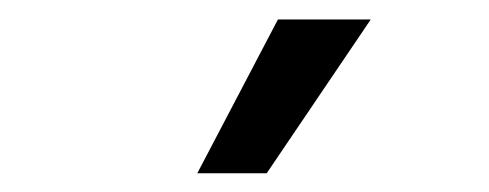

<svg xmlns="http://www.w3.org/2000/svg" viewBox="-20 -783 509 200"><path d="M269.5 -762.7H366.2L257.8 -602.5H185.5Z"/></svg>

Font: Pretendard GOV Variable
Style: Regular
Weight: 400
Designer: Base glyphs from Inter by Rasmus Andersson; Hangul glyphs from Noto Sans CJK(Source Han Sans) by Jang Soo-young and Kang
Foundry: Kil Hyung-jin
Version: Version 1.307;Glyphs 3.2 (3192)